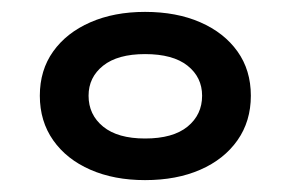

<svg xmlns="http://www.w3.org/2000/svg" viewBox="-20 -678 488 323"><path d="M224 -375Q172 -375 132 -392.5Q92 -410 69.5 -442Q47 -474 47 -517Q47 -560 69.5 -591.5Q92 -623 132 -640.5Q172 -658 224 -658Q277 -658 317 -640.5Q357 -623 379.5 -591.5Q402 -560 402 -517Q402 -474 379.5 -442Q357 -410 317 -392.5Q277 -375 224 -375ZM224 -445Q271 -445 295.5 -465Q320 -485 320 -517Q320 -548 295.5 -567.5Q271 -587 224 -587Q178 -587 153.5 -567.5Q129 -548 129 -517Q129 -485 153.5 -465Q178 -445 224 -445Z"/></svg>

Font: Syne
Style: Bold
Weight: 700
Designer: Lucas Descroix
Foundry: Bonjour Monde
Version: Version 2.200